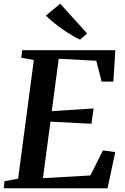

<svg xmlns="http://www.w3.org/2000/svg" viewBox="-27 -1013 674 1033"><path d="M-7 0 -2.5 -38.5 70.5 -51.5 155 -690 87.5 -702.5 92 -743H593.5L583 -574H520L491 -686L289 -697L251.5 -415L476.5 -429.5L465 -347L244.5 -358.5L204 -54.5L459.5 -69L527 -204L593 -194.5L551.5 0ZM403.5 -800Q384 -808.5 358.5 -823.8Q333 -839 306.8 -857.5Q280.5 -876 257.8 -894.8Q235 -913.5 220 -929.5L297 -993L442 -832.5Z"/></svg>

Font: Merriweather 48pt SemiBold
Style: Italic
Weight: 600
Italic angle: -7.8°
Designer: Eben Sorkin
Foundry: Eben Sorkin
Version: Version 2.101